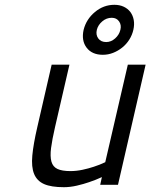

<svg xmlns="http://www.w3.org/2000/svg" viewBox="-20 -769 626 799"><path d="M586 -500 471 0H397L404 -32Q378 -20 351 -11Q328 -3 300 3.5Q272 10 246 10Q193 10 163.5 -3Q134 -16 122 -45Q110 -74 114.5 -122Q119 -170 135 -239L195 -500H269L209 -240Q197 -188 192.5 -153Q188 -118 194 -96.5Q200 -75 219 -66Q238 -57 273 -57Q298 -57 323.5 -62.5Q349 -68 370 -75Q395 -83 418 -94L512 -500ZM328 -645Q339 -689 375 -719Q411 -749 456 -749Q478 -749 495 -741Q512 -733 522.5 -719Q533 -705 536.5 -686Q540 -667 535 -645Q530 -623 518 -604Q506 -585 488.5 -571Q471 -557 450.5 -549Q430 -541 408 -541Q363 -541 340.5 -570.5Q318 -600 328 -645ZM383 -645Q378 -624 389 -609Q400 -594 422 -594Q442 -594 459 -609Q476 -624 481 -645Q486 -665 475.5 -680Q465 -695 445 -695Q423 -695 405.5 -680Q388 -665 383 -645Z"/></svg>

Font: Panefresco 400wt
Style: Italic
Weight: 400
Foundry: Campivisivi & Chank Co
Version: Version 1.001